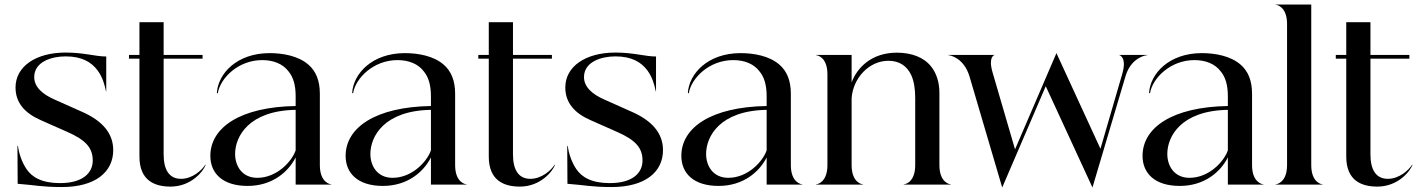

<svg xmlns="http://www.w3.org/2000/svg" viewBox="-20 -820 6296 853"><path d="M254.5 11C403.5 11 483 -55.5 483 -153C483 -228.5 434 -284 344 -323.5L223 -377.5C168 -401.5 132 -434 132 -477.5C132 -545.5 209 -569.5 271.5 -569.5C345 -569.5 386.5 -543 413 -508C436 -476.5 444.5 -445 451 -414H452V-569C403.5 -569 353.5 -586.5 271.5 -586.5C138 -586.5 49 -524 49 -431.5C49 -363 90.5 -317 161.5 -286L279 -234C362.5 -197.5 392 -162 392 -107C392 -50.5 346.5 -6.5 246.5 -6.5C165 -6.5 121 -33.5 97 -70C76 -101.5 64 -140 59.5 -172H57.5L58.5 -3.5C137.5 2.5 166.5 11 254.5 11Z M707 -134V-559.5H880V-576H707V-721.5H599.5V-576H553V-559.5H599.5V-124.5C599.5 -17 668 9 737.5 9C831 9 884 -60.5 894 -88H892C877 -64 834.5 -25 783.5 -25.5C732 -26 707 -65 707 -134Z M1145 -553C1194.5 -553 1237 -536.5 1262.5 -502C1283 -477 1293.5 -441.5 1293.5 -393V-349C1047.5 -345 914.5 -253.5 914.5 -127.5C914.5 -50.5 968.5 6 1080 6C1190 6 1261 -56.5 1293.5 -120.5V0H1452V-1C1447.5 -1 1401 -8.5 1401 -86.5V-404C1401 -462.5 1383 -504.5 1350 -533C1305.5 -571.5 1237.5 -584 1178 -584C1031.5 -584 949 -492.5 943.5 -407.5L947.5 -405C958 -472.5 1038 -553 1145 -553ZM1024.5 -136C1024.5 -213.5 1085 -328.5 1293.5 -332V-152C1276.5 -102.5 1210 -30 1123 -30C1056 -30 1024.5 -82 1024.5 -136Z M1746 -553C1795.5 -553 1838 -536.5 1863.5 -502C1884 -477 1894.5 -441.5 1894.5 -393V-349C1648.5 -345 1515.5 -253.5 1515.5 -127.5C1515.5 -50.5 1569.5 6 1681 6C1791 6 1862 -56.5 1894.5 -120.5V0H2053V-1C2048.5 -1 2002 -8.5 2002 -86.5V-404C2002 -462.5 1984 -504.5 1951 -533C1906.5 -571.5 1838.5 -584 1779 -584C1632.5 -584 1550 -492.5 1544.5 -407.5L1548.5 -405C1559 -472.5 1639 -553 1746 -553ZM1625.5 -136C1625.5 -213.5 1686 -328.5 1894.5 -332V-152C1877.5 -102.5 1811 -30 1724 -30C1657 -30 1625.5 -82 1625.5 -136Z M2259 -134V-559.5H2432V-576H2259V-721.5H2151.5V-576H2105V-559.5H2151.5V-124.5C2151.5 -17 2220 9 2289.5 9C2383 9 2436 -60.5 2446 -88H2444C2429 -64 2386.5 -25 2335.5 -25.5C2284 -26 2259 -65 2259 -134Z M2697 11C2846 11 2925.5 -55.5 2925.5 -153C2925.5 -228.5 2876.5 -284 2786.5 -323.5L2665.5 -377.5C2610.5 -401.5 2574.5 -434 2574.5 -477.5C2574.5 -545.5 2651.5 -569.5 2714 -569.5C2787.5 -569.5 2829 -543 2855.5 -508C2878.5 -476.5 2887 -445 2893.5 -414H2894.5V-569C2846 -569 2796 -586.5 2714 -586.5C2580.5 -586.5 2491.5 -524 2491.5 -431.5C2491.5 -363 2533 -317 2604 -286L2721.5 -234C2805 -197.5 2834.5 -162 2834.5 -107C2834.5 -50.5 2789 -6.5 2689 -6.5C2607.5 -6.5 2563.5 -33.5 2539.5 -70C2518.5 -101.5 2506.5 -140 2502 -172H2500L2501 -3.5C2580 2.5 2609 11 2697 11Z M3237.5 -553C3287 -553 3329.5 -536.5 3355 -502C3375.5 -477 3386 -441.5 3386 -393V-349C3140 -345 3007 -253.5 3007 -127.5C3007 -50.5 3061 6 3172.5 6C3282.5 6 3353.5 -56.5 3386 -120.5V0H3544.5V-1C3540 -1 3493.5 -8.5 3493.5 -86.5V-404C3493.5 -462.5 3475.5 -504.5 3442.5 -533C3398 -571.5 3330 -584 3270.5 -584C3124 -584 3041.5 -492.5 3036 -407.5L3040 -405C3050.5 -472.5 3130.5 -553 3237.5 -553ZM3117 -136C3117 -213.5 3177.5 -328.5 3386 -332V-152C3369 -102.5 3302.5 -30 3215.5 -30C3148.5 -30 3117 -82 3117 -136Z M3656 -490V-86.5C3656 -8.5 3610 -1 3605 -1V0H3814.5V-1C3809.5 -1 3763.5 -8.5 3763.5 -86.5V-384C3770 -474 3841.5 -550 3927 -550C3975.5 -550 4009 -527 4028 -487C4041 -459 4046 -423.5 4046 -385.5V-86.5C4046 -8.5 4000 -1 3995 -1V0H4204.5V-1C4199.5 -1 4153.5 -8.5 4153.5 -86.5V-407.5C4153.5 -455 4140 -495 4117.5 -523.5C4085 -565.5 4030 -586 3964.5 -586C3852 -586 3788 -519.5 3763.5 -454V-576H3605V-575C3610 -575 3656 -567.5 3656 -490Z M4287.5 -479.5 4432.5 13 4626 -437 4833.5 13 4980.5 -482C5005 -564 5069.5 -575 5078 -575V-576H4953V-575C4954.5 -575 4987.5 -565 4965.5 -490.5L4869 -159L4673.5 -584L4489.5 -156.5L4389.5 -499C4370 -566.5 4396.5 -575 4397.5 -575V-576H4192.5V-575C4200.5 -575 4262.5 -563.5 4287.5 -479.5Z M5286.5 -553C5336 -553 5378.5 -536.5 5404 -502C5424.5 -477 5435 -441.5 5435 -393V-349C5189 -345 5056 -253.5 5056 -127.5C5056 -50.5 5110 6 5221.5 6C5331.5 6 5402.5 -56.5 5435 -120.5V0H5593.5V-1C5589 -1 5542.5 -8.5 5542.5 -86.5V-404C5542.5 -462.5 5524.5 -504.5 5491.5 -533C5447 -571.5 5379 -584 5319.5 -584C5173 -584 5090.5 -492.5 5085 -407.5L5089 -405C5099.5 -472.5 5179.5 -553 5286.5 -553ZM5166 -136C5166 -213.5 5226.5 -328.5 5435 -332V-152C5418 -102.5 5351.5 -30 5264.5 -30C5197.5 -30 5166 -82 5166 -136Z M5647 0H5856V-1C5851.5 -1 5805.5 -8.5 5805.5 -86.5V-800H5647V-799C5651.5 -799 5698 -791.5 5698 -713.5V-86.5C5698 -8.5 5651.5 -1 5647 -1Z M6068.5 -134V-559.5H6241.5V-576H6068.5V-721.5H5961V-576H5914.5V-559.5H5961V-124.5C5961 -17 6029.5 9 6099 9C6192.5 9 6245.5 -60.5 6255.5 -88H6253.5C6238.5 -64 6196 -25 6145 -25.5C6093.5 -26 6068.5 -65 6068.5 -134Z"/></svg>

Font: Beautique Display Thin
Style: Bold
Weight: 500
Designer: Nhat-Quang Ngo
Version: Version 1.100;Glyphs 3.2.3 (3260)